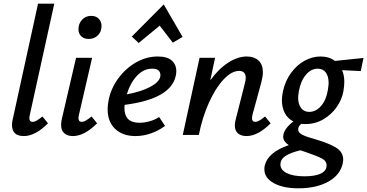

<svg xmlns="http://www.w3.org/2000/svg" viewBox="-20 -731 1989 1040"><path d="M45 -54Q45 -70 49 -85L186 -711H274L142 -111Q139 -99 139 -91Q139 -71 157 -71Q167 -71 179 -78Q191 -85 210 -100L240 -63Q171 6 109 6Q45 6 45 -54Z M311 -54Q311 -71 315 -87L392 -418H479L408 -111Q405 -99 405 -91Q405 -71 423 -71Q433 -71 445 -78Q457 -85 476 -100L506 -63Q437 6 375 6Q346 6 328.5 -9Q311 -24 311 -54ZM405 -573Q405 -603 424.5 -624Q444 -645 474 -645Q500 -645 515 -629.5Q530 -614 530 -590Q530 -559 510 -539.5Q490 -520 461 -520Q435 -520 420 -534.5Q405 -549 405 -573Z M935 -345Q935 -334 932 -320Q905 -195 655 -163Q654 -157 654 -146Q654 -66 735 -66Q760 -66 788.5 -73.5Q817 -81 842 -97L874 -49Q839 -23 797.5 -8.5Q756 6 714 6Q644 6 603.5 -33Q563 -72 563 -139Q563 -164 569 -192Q582 -254 621.5 -307.5Q661 -361 717 -393Q773 -425 835 -425Q886 -425 910.5 -403Q935 -381 935 -345ZM849 -324Q849 -339 839 -349Q829 -359 804 -359Q757 -359 720.5 -319Q684 -279 667 -220Q743 -234 792 -259.5Q841 -285 848 -315Q849 -318 849 -324ZM969 -531 916 -500 845 -592 731 -498 694 -533 867 -707Z M1446 -63Q1377 6 1315 6Q1286 6 1269 -8.5Q1252 -23 1252 -52Q1252 -65 1257 -85L1306 -278Q1311 -296 1311 -309Q1311 -347 1275 -347Q1235 -347 1191.5 -301Q1148 -255 1112 -175.5Q1076 -96 1057 0H970L1061 -418H1145L1119 -296Q1165 -359 1216.5 -392Q1268 -425 1317 -425Q1356 -425 1380 -403.5Q1404 -382 1404 -339Q1404 -319 1396 -287L1348 -111Q1345 -99 1345 -91Q1345 -71 1363 -71Q1373 -71 1385 -78Q1397 -85 1416 -100Z M1934 -346 1833 -351Q1845 -324 1845 -287Q1845 -266 1840 -236Q1832 -192 1804 -151.5Q1776 -111 1732 -85Q1688 -59 1635 -59L1612 -60Q1595 -47 1595 -30Q1595 -12 1618.5 -0.5Q1642 11 1693 25Q1761 45 1800 68.5Q1839 92 1839 135Q1839 140 1837 152Q1824 216 1759 252.5Q1694 289 1596 289Q1514 289 1463 261Q1412 233 1412 186Q1412 173 1414 166Q1431 94 1544 55Q1514 35 1514 10Q1514 -12 1529.5 -33.5Q1545 -55 1569 -73Q1538 -89 1522.5 -119Q1507 -149 1507 -188Q1507 -207 1512 -234Q1525 -294 1557.5 -337.5Q1590 -381 1631.5 -403Q1673 -425 1716 -425Q1763 -425 1794 -401L1949 -417ZM1760 -281Q1760 -318 1744.5 -338.5Q1729 -359 1701 -359Q1665 -359 1637 -326Q1609 -293 1599 -238Q1595 -212 1595 -202Q1595 -166 1611 -145.5Q1627 -125 1655 -125Q1691 -125 1719 -157Q1747 -189 1756 -244Q1760 -270 1760 -281ZM1640 94Q1629 91 1607 83Q1553 96 1526 114Q1499 132 1499 160Q1499 190 1534 207Q1569 224 1629 224Q1687 224 1718 209Q1749 194 1749 165Q1749 141 1723.5 127.5Q1698 114 1640 94Z"/></svg>

Font: Ysabeau Semibold
Style: Italic
Weight: 600
Italic angle: -12°
Designer: Christian Thalmann (Catharsis Fonts)
Version: Version 0.003